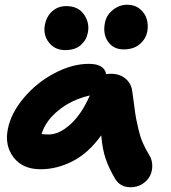

<svg xmlns="http://www.w3.org/2000/svg" viewBox="-20 -727 724 812"><path d="M423.8 -630.9Q430.2 -663.6 457.8 -685.3Q485.4 -707 518.1 -707Q549.8 -707 571.5 -689.2Q593.3 -671.4 600.6 -646Q607.9 -620.6 603 -594.2Q597.2 -563 571.3 -540.5Q545.4 -518.1 502.9 -518.1Q460.4 -518.1 437.3 -550.3Q414.1 -582.5 423.8 -630.9ZM255.9 -515.1Q211.9 -515.1 186.8 -547.4Q161.6 -579.6 169.9 -622.1Q176.8 -658.2 201.2 -679.7Q225.6 -701.2 259.8 -701.2Q311 -701.2 335.7 -665Q360.4 -628.9 351.1 -586.9Q345.2 -556.6 321 -535.9Q296.9 -515.1 255.9 -515.1ZM151.9 -11.2Q75.7 -11.2 37.4 -61.5Q-1 -111.8 13.2 -181.2Q26.4 -248.5 80.6 -313Q134.8 -377.4 210 -417.2Q285.2 -457 356 -457Q420.9 -457 429.2 -413.1Q436 -415 449.2 -415Q486.3 -415 510.5 -394.8Q534.7 -374.5 539.1 -342.8Q542 -324.7 547.1 -283.9Q552.2 -243.2 555.7 -225.3Q559.1 -207.5 566.2 -177.5Q573.2 -147.5 584 -122.8Q594.7 -98.1 610.8 -71.8Q623.5 -51.8 624 -27.6Q624.5 -3.4 614.3 16.8Q604 37.1 582.3 51Q560.5 64.9 532.2 64.9Q489.7 64.9 467.8 30.8Q440.4 -15.6 426.8 -55.7Q413.1 -95.7 408.2 -154.8Q354 -79.1 287.1 -45.2Q220.2 -11.2 151.9 -11.2ZM185.1 -158.2Q230.5 -158.2 277.8 -201.2Q325.2 -244.1 359.9 -323.2Q283.2 -305.7 227.8 -260.7Q172.4 -215.8 155.8 -160.2Q173.3 -158.2 185.1 -158.2Z"/></svg>

Font: Shantell Sans Irregular Bouncy
Style: Bold Italic
Weight: 700
Italic angle: -11.31°
Designer: Stephen Nixon, Anya Danilova, Shantell Martin
Foundry: Arrow Type
Version: Version 1.006;[9816181b4]